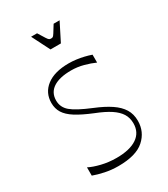

<svg xmlns="http://www.w3.org/2000/svg" viewBox="-175 -766 755 863"><g transform="rotate(-30 202.5 -334.0)"><path d="M54 -7V-50Q77 -38 114 -29Q151 -20 191 -20Q260 -20 297 -45Q334 -70 334 -117Q334 -146 320.5 -167.5Q307 -189 279 -207.5Q251 -226 205 -244Q151 -266 119.5 -286Q88 -306 74 -328.5Q60 -351 60 -380Q60 -433 101 -464.5Q142 -496 216 -496Q235 -496 254.5 -493.5Q274 -491 293 -486.5Q312 -482 329 -476V-435Q305 -446 273.5 -454.5Q242 -463 210 -463Q149 -463 116.5 -441.5Q84 -420 84 -379Q84 -344 111.5 -320.5Q139 -297 212 -267Q261 -247 293 -225.5Q325 -204 341 -178Q357 -152 357 -117Q357 -60 314.5 -22Q272 16 180 16Q144 16 111 9Q78 2 54 -7ZM177 -591 130 -684H161Q177 -658 184 -647Q191 -636 195 -634Q199 -632 204 -632Q210 -632 213.5 -634Q217 -636 224 -647Q231 -658 247 -684H278L231 -591Z"/></g></svg>

Font: Ojuju ExtraLight
Style: Regular
Weight: 200
Designer: Chisaokwu Joboson, Mirko Velimirovic
Foundry: Udi Foundry
Version: Version 1.000